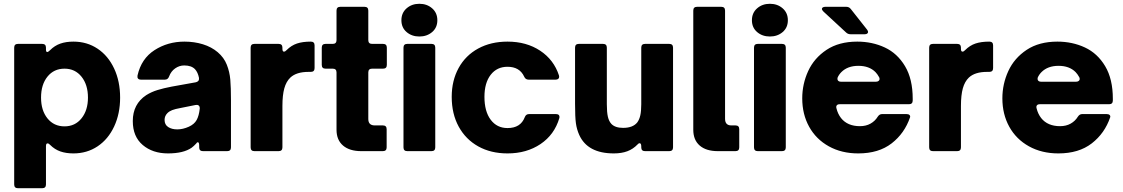

<svg xmlns="http://www.w3.org/2000/svg" viewBox="-20 -799 5935 1015"><path d="M615 -283Q615 -198 583.5 -130.5Q552 -63 496 -25.5Q440 12 368 12Q329 12 299 1.5Q269 -9 245 -33Q238 -41 231 -41Q223 -41 223 -26V176Q223 196 203 196H75Q55 196 55 176V-547Q55 -567 75 -567H203Q223 -567 223 -547V-536Q223 -524 230 -524Q235 -524 245 -534Q269 -558 299 -568.5Q329 -579 368 -579Q440 -579 496 -541.5Q552 -504 583.5 -436.5Q615 -369 615 -283ZM197 -283Q197 -215 231 -173Q265 -131 321 -131Q377 -131 411 -173.5Q445 -216 445 -283Q445 -351 411 -393.5Q377 -436 321 -436Q265 -436 231 -394Q197 -352 197 -283Z M682 -159Q682 -249 753 -296Q780 -313 812.5 -323Q845 -333 887 -341L1015 -364Q1024 -366 1028.5 -371.5Q1033 -377 1032 -387Q1026 -417 1011 -433Q992 -453 954 -453Q928 -453 906 -437.5Q884 -422 874 -395Q868 -378 852 -378H725Q714 -378 709.5 -384Q705 -390 707 -400Q727 -489 797 -534Q867 -579 955 -579Q1007 -579 1052.5 -565Q1098 -551 1131 -523Q1164 -495 1179 -457Q1194 -419 1197.5 -378Q1201 -337 1201 -269V-20Q1201 0 1181 0H1053Q1033 0 1033 -20V-29Q1033 -47 1026 -47Q1021 -47 1017 -40Q1004 -26 993 -18Q950 12 868 12Q787 12 734.5 -32.5Q682 -77 682 -159ZM978 -129Q1007 -142 1019.5 -164.5Q1032 -187 1036 -225V-227Q1036 -237 1030 -241.5Q1024 -246 1014 -244L934 -228Q906 -223 890.5 -217Q875 -211 865 -201Q850 -186 850 -165Q850 -140 869 -127.5Q888 -115 917 -115Q947 -115 978 -129Z M1325 0Q1305 0 1305 -20V-547Q1305 -567 1325 -567H1453Q1473 -567 1473 -547V-541Q1473 -526 1481 -526Q1488 -526 1495 -534Q1520 -559 1550 -569Q1580 -579 1623 -579Q1643 -579 1643 -559V-439Q1643 -419 1623 -419H1611Q1547 -419 1515 -389Q1493 -368 1483 -332Q1473 -296 1473 -239V-20Q1473 0 1453 0Z M1890 0Q1828 0 1793.5 -29.5Q1759 -59 1759 -113V-416Q1759 -436 1739 -436H1701Q1681 -436 1681 -456V-547Q1681 -567 1701 -567H1739Q1759 -567 1759 -587V-743Q1759 -763 1779 -763H1907Q1927 -763 1927 -743V-587Q1927 -567 1947 -567H2005Q2025 -567 2025 -547V-456Q2025 -436 2005 -436H1947Q1927 -436 1927 -416V-170Q1927 -136 1961 -136H2004Q2024 -136 2024 -116V-20Q2024 0 2004 0Z M2133 0Q2113 0 2113 -20V-547Q2113 -567 2133 -567H2261Q2281 -567 2281 -547V-20Q2281 0 2261 0ZM2102 -692Q2102 -731 2129.5 -755Q2157 -779 2197 -779Q2237 -779 2264.5 -755Q2292 -731 2292 -692Q2292 -653 2264.5 -629.5Q2237 -606 2197 -606Q2157 -606 2129.5 -629.5Q2102 -653 2102 -692Z M2368 -287Q2368 -373 2404.5 -439.5Q2441 -506 2508 -542.5Q2575 -579 2663 -579Q2763 -579 2835.5 -531Q2908 -483 2935 -400Q2936 -398 2936 -393Q2936 -386 2931 -382Q2926 -378 2918 -378H2774Q2758 -378 2751 -394Q2727 -446 2663 -446Q2607 -446 2574 -403.5Q2541 -361 2541 -287Q2541 -210 2574 -166Q2607 -122 2663 -122Q2732 -122 2754 -179Q2760 -196 2777 -196H2919Q2930 -196 2934.5 -190.5Q2939 -185 2937 -175Q2911 -87 2837.5 -37.5Q2764 12 2663 12Q2575 12 2508.5 -25Q2442 -62 2405 -129.5Q2368 -197 2368 -287Z M3042 -86Q3029 -115 3024.5 -147.5Q3020 -180 3020 -250V-547Q3020 -567 3040 -567H3168Q3188 -567 3188 -547V-248Q3188 -206 3193.5 -182Q3199 -158 3212 -144Q3232 -123 3274 -123Q3326 -123 3349 -152Q3360 -167 3365 -189.5Q3370 -212 3370 -248V-547Q3370 -567 3390 -567H3518Q3538 -567 3538 -547V-20Q3538 0 3518 0H3390Q3370 0 3370 -20V-25Q3370 -42 3361 -42Q3356 -42 3350 -35Q3327 -11 3296.5 0.5Q3266 12 3225 12Q3086 12 3042 -86Z M3775 0Q3713 0 3679 -29.5Q3645 -59 3645 -113V-743Q3645 -763 3665 -763H3793Q3813 -763 3813 -743V-171Q3813 -136 3846 -136H3868Q3888 -136 3888 -116V-20Q3888 0 3868 0Z M3986 0Q3966 0 3966 -20V-547Q3966 -567 3986 -567H4114Q4134 -567 4134 -547V-20Q4134 0 4114 0ZM3955 -692Q3955 -731 3982.5 -755Q4010 -779 4050 -779Q4090 -779 4117.5 -755Q4145 -731 4145 -692Q4145 -653 4117.5 -629.5Q4090 -606 4050 -606Q4010 -606 3982.5 -629.5Q3955 -653 3955 -692Z M4221 -279Q4221 -355 4252.5 -423.5Q4284 -492 4349.5 -535.5Q4415 -579 4512 -579Q4591 -579 4657.5 -548Q4724 -517 4764.5 -449Q4805 -381 4805 -277V-268Q4805 -248 4785 -248H4419Q4408 -248 4403.5 -242Q4399 -236 4402 -226Q4409 -197 4426 -175Q4460 -132 4526 -132Q4558 -132 4582 -145.5Q4606 -159 4620 -182Q4629 -196 4643 -196H4772Q4783 -196 4788 -191Q4793 -186 4791 -179Q4762 -94 4693.5 -41Q4625 12 4517 12Q4429 12 4361.5 -25.5Q4294 -63 4257.5 -129Q4221 -195 4221 -279ZM4611 -367Q4619 -367 4624.5 -371Q4630 -375 4630 -382L4628 -390Q4618 -408 4608 -418Q4575 -451 4518 -451Q4461 -451 4428 -418Q4415 -405 4408 -389Q4407 -386 4407 -382Q4407 -375 4412 -371Q4417 -367 4425 -367ZM4476 -618Q4462 -618 4452 -628L4333 -738Q4325 -746 4325 -752Q4325 -757 4330 -760Q4335 -763 4343 -763H4454Q4469 -763 4478 -751L4564 -642Q4569 -635 4569 -630Q4569 -625 4564.5 -621.5Q4560 -618 4552 -618Z M4912 0Q4892 0 4892 -20V-547Q4892 -567 4912 -567H5040Q5060 -567 5060 -547V-541Q5060 -526 5068 -526Q5075 -526 5082 -534Q5107 -559 5137 -569Q5167 -579 5210 -579Q5230 -579 5230 -559V-439Q5230 -419 5210 -419H5198Q5134 -419 5102 -389Q5080 -368 5070 -332Q5060 -296 5060 -239V-20Q5060 0 5040 0Z M5279 -279Q5279 -355 5310.5 -423.5Q5342 -492 5407.5 -535.5Q5473 -579 5570 -579Q5649 -579 5715.5 -548Q5782 -517 5822.5 -449Q5863 -381 5863 -277V-268Q5863 -248 5843 -248H5477Q5466 -248 5461.5 -242Q5457 -236 5460 -226Q5467 -197 5484 -175Q5518 -132 5584 -132Q5616 -132 5640 -145.5Q5664 -159 5678 -182Q5687 -196 5701 -196H5830Q5841 -196 5846 -191Q5851 -186 5849 -179Q5820 -94 5751.5 -41Q5683 12 5575 12Q5487 12 5419.5 -25.5Q5352 -63 5315.5 -129Q5279 -195 5279 -279ZM5669 -367Q5677 -367 5682.5 -371Q5688 -375 5688 -382L5686 -390Q5676 -408 5666 -418Q5633 -451 5576 -451Q5519 -451 5486 -418Q5473 -405 5466 -389Q5465 -386 5465 -382Q5465 -375 5470 -371Q5475 -367 5483 -367Z"/></svg>

Font: Open Sauce Two Black
Style: Regular
Weight: 900
Designer: Alfredo Marco Pradil
Foundry: Creative Sauce Fz LLC
Version: Version 1.477